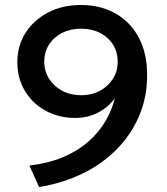

<svg xmlns="http://www.w3.org/2000/svg" viewBox="-20 -735 669 770"><path d="M136.5 15 98 -71Q173.5 -80 232 -104.5Q290.5 -129 332.8 -165.8Q375 -202.5 401.8 -247.2Q428.5 -292 440.5 -341Q414 -304.5 372.8 -283.2Q331.5 -262 282.5 -262Q216.5 -262 163.8 -290.5Q111 -319 80.2 -369.8Q49.5 -420.5 49.5 -486Q49.5 -551 82.2 -602.8Q115 -654.5 172.8 -684.8Q230.5 -715 305 -715Q382 -715 441.8 -681.8Q501.5 -648.5 535.8 -585.8Q570 -523 570 -434Q570 -344 537.2 -268.2Q504.5 -192.5 445.8 -134Q387 -75.5 308 -37.5Q229 0.5 136.5 15ZM305 -353Q347 -353 380 -370.5Q413 -388 432.5 -418.5Q452 -449 452 -487Q452 -526 433.2 -556Q414.5 -586 381.2 -603Q348 -620 305 -620Q262.5 -620 229 -603Q195.5 -586 176.5 -556Q157.5 -526 157.5 -487Q157.5 -449 177.2 -418.5Q197 -388 230.2 -370.5Q263.5 -353 305 -353Z"/></svg>

Font: Geologica Thin Cursive
Style: Regular
Weight: 400
Version: Version 1.010;gftools[0.9.28]